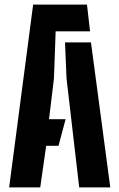

<svg xmlns="http://www.w3.org/2000/svg" viewBox="-20 -820 522 840"><path d="M20 0 125 -800H360.5L374 -683H223.5L216 -477L194.5 -298.5H267L236 -182H182L156 0ZM326.5 0 271 -477.5 264.5 -634.5H378L462.5 0Z"/></svg>

Font: Big Shoulders Stencil Text ExtraBold
Style: Regular
Weight: 800
Designer: Patric King
Foundry: XO Type Co
Version: Version 1.000